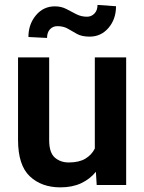

<svg xmlns="http://www.w3.org/2000/svg" viewBox="-20 -766 598 795"><path d="M380.4 0 377 -54.7Q352.5 -24.4 315.9 -7.3Q279.3 9.8 230 9.8Q151.9 9.8 103.3 -36.1Q54.7 -82 54.7 -187V-528.3H183.6V-186Q183.6 -133.8 207 -113.5Q230.5 -93.3 264.6 -93.3Q307.1 -93.3 333.3 -108.9Q359.4 -124.5 372.6 -150.9V-528.3H502.4V0ZM383.8 -745.6 460.4 -740.2Q460.4 -687 429.4 -650.6Q398.4 -614.3 351.1 -614.3Q319.3 -614.3 299.3 -625.2Q279.3 -636.2 261.2 -647Q243.2 -657.7 217.3 -657.7Q199.2 -657.7 187 -644.8Q174.8 -631.8 174.8 -608.9L97.7 -612.8Q97.7 -665.5 128.7 -702.6Q159.7 -739.7 207 -739.7Q233.4 -739.7 254.2 -729Q274.9 -718.3 295.4 -707.5Q315.9 -696.8 340.3 -696.8Q358.4 -696.8 371.1 -710Q383.8 -723.1 383.8 -745.6Z"/></svg>

Font: Vazirmatn RD SemiBold
Style: Regular
Weight: 600
Designer: Saber Rastikerdar
Foundry: Saber Rastikerdar
Version: Version 32.102